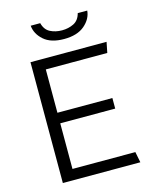

<svg xmlns="http://www.w3.org/2000/svg" viewBox="-128 -966 856 1053"><g transform="rotate(-15 300.0 -439.5)"><path d="M96 0V-686H528L516 -626H167V-380H479V-320H167V-61H524L536 0ZM308 -761Q233 -761 193 -796.5Q153 -832 149 -879H203Q213 -840 242.5 -825Q272 -810 309 -810Q346 -810 376 -825Q406 -840 416 -879H470Q466 -832 424.5 -796.5Q383 -761 308 -761Z"/></g></svg>

Font: Chivo Mono Medium ExtraLight
Style: Regular
Weight: 250
Monospace: yes
Version: Version 1.008